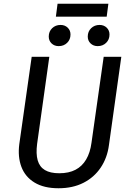

<svg xmlns="http://www.w3.org/2000/svg" viewBox="-20 -992 696 1024"><path d="M533 -689H627L561 -218Q552 -150 517 -98Q482 -46 425 -17Q368 12 292 12Q214 12 164 -18.5Q114 -49 94 -102.5Q74 -156 83 -224L149 -689H243L178 -225Q171 -172 181 -137Q191 -102 219.5 -85Q248 -68 296 -68Q347 -68 382.5 -86.5Q418 -105 439.5 -141.5Q461 -178 468 -231ZM293 -746Q270 -746 255 -760.5Q240 -775 240 -797Q240 -824 258 -841.5Q276 -859 303 -859Q326 -859 341 -844.5Q356 -830 356 -808Q356 -781 338 -763.5Q320 -746 293 -746ZM501 -746Q478 -746 463 -760.5Q448 -775 448 -797Q448 -824 466 -841.5Q484 -859 511 -859Q534 -859 549 -844.5Q564 -830 564 -808Q564 -781 546 -763.5Q528 -746 501 -746ZM558 -972 549 -903H278L287 -972Z"/></svg>

Font: Fira Sans Variable
Style: Italic
Weight: 397
Italic angle: -8°
Designer: Carrois Corporate & Edenspiekermann AG
Foundry: Carrois Corporate GbR & Edenspiekermann AG
Version: Version 4.202